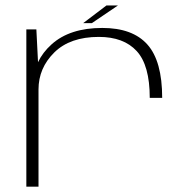

<svg xmlns="http://www.w3.org/2000/svg" viewBox="-20 -698 712 718"><path d="M540 -332H586.5Q586.5 -469.5 531.2 -531.5Q476 -593.5 362.5 -593.5Q241 -593.5 173 -532.2Q105 -471 105 -385.5L124 -363.5Q124 -443.5 183 -501.8Q242 -560 349.5 -560Q442.5 -560 491.2 -507Q540 -454 540 -332ZM78.5 0H124V-430L116 -588H78.5ZM291 -611.5H323.5L421 -677.5H378Z"/></svg>

Font: Anybody Expanded ExtraLight
Style: Regular
Weight: 250
Width: 7
Version: Version 1.113;gftools[0.9.25]